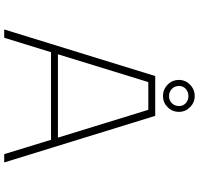

<svg xmlns="http://www.w3.org/2000/svg" viewBox="-36 -886 923 890"><g transform="rotate(90 425.0 -441.5)"><path d="M426 -736Q395 -736 373 -757.5Q351 -779 351 -810Q351 -840 373 -861.5Q395 -883 426 -883Q455.5 -883 477.2 -861.5Q499 -840 499 -810Q499 -779 477.2 -757.5Q455.5 -736 426 -736ZM426 -764Q445.5 -764 458.8 -777Q472 -790 472 -811Q472 -829.5 458.5 -841.8Q445 -854 426 -854Q406.5 -854 392.8 -841.8Q379 -829.5 379 -811Q379 -790 392.5 -777Q406 -764 426 -764ZM695 0 628.5 -217H222.5L155.5 0H117L333 -700H517.5L733.5 0ZM361 -668 232 -249H618.5L489.5 -668Z"/></g></svg>

Font: League Mono Wide Thin
Style: Regular
Weight: 100
Width: 8
Designer: Tyler Finck
Foundry: The League of Moveable Type / Tyler Finck
Version: Version 2.210